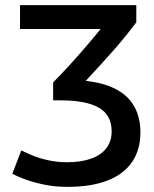

<svg xmlns="http://www.w3.org/2000/svg" viewBox="-20 -713 600 748"><path d="M243 15Q193 15 150.5 6Q108 -3 76 -15Q44 -27 28 -36L63 -127Q81 -118 107.5 -107Q134 -96 168.5 -88.5Q203 -81 242 -81Q296 -81 335 -95Q374 -109 394.5 -136Q415 -163 415 -201Q415 -265 365 -293.5Q315 -322 218 -322H187V-392Q217 -422 252.5 -461Q288 -500 320 -537.5Q352 -575 372 -600H58V-693H511V-626Q497 -607 475 -579.5Q453 -552 425 -520Q397 -488 368.5 -457Q340 -426 314 -398Q386 -390 433.5 -364.5Q481 -339 504 -296.5Q527 -254 527 -197Q527 -130 495 -82.5Q463 -35 399.5 -10Q336 15 243 15Z"/></svg>

Font: Ubuntu Sans Mono Medium
Style: Regular
Weight: 500
Monospace: yes
Designer: Dalton Maag Ltd
Foundry: Dalton Maag Ltd
Version: Version 1.006